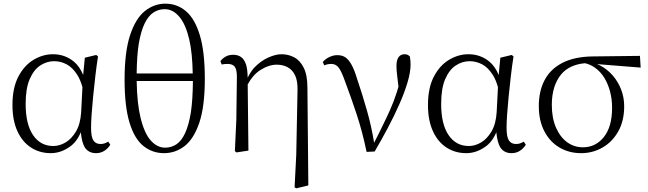

<svg xmlns="http://www.w3.org/2000/svg" viewBox="-20 -822 3538 1048"><path d="M257 14Q197 14 149.5 -16.5Q102 -47 75 -106Q48 -165 48 -249Q48 -342 80 -403.5Q112 -465 163 -495.5Q214 -526 269 -526Q335 -526 384 -485Q414 -460 434 -413L443 -507L505 -522L515 -514Q507 -464 500.5 -407.5Q494 -351 488.5 -296.5Q483 -242 480 -197.5Q477 -153 477 -125Q477 -74 490 -55Q503 -36 528 -36Q541 -36 551 -39.5Q561 -43 571 -49L582 -32Q570 -12 550 1Q530 14 504 14Q464 14 443 -17Q427 -43 421 -100Q398 -45 358 -19Q310 14 257 14ZM430 -346Q419 -386 402 -413Q376 -454 343.5 -471Q311 -488 276 -488Q235 -488 199.5 -464.5Q164 -441 142 -390Q120 -339 120 -255Q120 -144 160.5 -84.5Q201 -25 271 -25Q304 -25 337 -44Q370 -63 394.5 -104Q419 -145 423 -210Z M875 14Q812 14 763 -25Q714 -64 687 -152.5Q660 -241 660 -387Q660 -539 690 -630Q720 -721 770.5 -761.5Q821 -802 883 -802Q947 -802 995.5 -760.5Q1044 -719 1071 -629Q1098 -539 1098 -392Q1098 -241 1068 -152.5Q1038 -64 988 -25Q938 14 875 14ZM881 -16Q915 -16 942.5 -34Q970 -52 990 -94.5Q1010 -137 1022 -209Q1032 -278 1033 -380H726Q728 -258 747 -180Q768 -94 803 -55Q838 -16 881 -16ZM1032 -421Q1030 -533 1013 -607Q993 -691 958 -731.5Q923 -772 879 -772Q846 -772 818 -754Q790 -736 769.5 -694Q749 -652 737 -581Q727 -515 726 -421Z M1262 3 1270 -169 1273 -402Q1273 -442 1261.5 -457.5Q1250 -473 1223 -473Q1215 -473 1207 -472.5Q1199 -472 1190 -470L1183 -488Q1193 -502 1210.5 -512.5Q1228 -523 1253 -523Q1278 -523 1295.5 -511Q1313 -499 1323 -470Q1331 -444 1332 -398Q1347 -430 1369 -454Q1404 -490 1444.5 -508Q1485 -526 1516 -526Q1554 -526 1586 -509Q1618 -492 1638 -452Q1658 -412 1658 -343L1663 190L1597 206L1588 200L1597 24L1604 -330Q1605 -380 1591 -410Q1577 -440 1551 -454.5Q1525 -469 1490 -469Q1447 -469 1400 -439Q1359 -412 1332 -361L1336 0L1271 10Z M1981 7Q1958 -104 1926.5 -199Q1895 -294 1864 -376Q1844 -433 1828.5 -453Q1813 -473 1789 -473Q1766 -473 1750 -465L1742 -484Q1757 -501 1778.5 -511Q1800 -521 1821 -521Q1848 -521 1866 -508.5Q1884 -496 1899.5 -467.5Q1915 -439 1929 -392Q1957 -310 1984 -215Q2008 -130 2022 -43Q2047 -91 2067 -133Q2090 -179 2109.5 -223Q2129 -267 2145 -316Q2150 -332 2155 -349Q2151 -378 2149 -399Q2144 -437 2144 -462Q2144 -494 2155.5 -510Q2167 -526 2188 -526Q2199 -526 2205.5 -522.5Q2212 -519 2217 -514Q2219 -503 2220 -492.5Q2221 -482 2221 -469Q2221 -428 2204.5 -372.5Q2188 -317 2160 -253.5Q2132 -190 2097 -124Q2062 -58 2025 5Z M2525 14Q2465 14 2417.5 -16.5Q2370 -47 2343 -106Q2316 -165 2316 -249Q2316 -342 2348 -403.5Q2380 -465 2431 -495.5Q2482 -526 2537 -526Q2603 -526 2652 -485Q2682 -460 2702 -413L2711 -507L2773 -522L2783 -514Q2775 -464 2768.5 -407.5Q2762 -351 2756.5 -296.5Q2751 -242 2748 -197.5Q2745 -153 2745 -125Q2745 -74 2758 -55Q2771 -36 2796 -36Q2809 -36 2819 -39.5Q2829 -43 2839 -49L2850 -32Q2838 -12 2818 1Q2798 14 2772 14Q2732 14 2711 -17Q2695 -43 2689 -100Q2666 -45 2626 -19Q2578 14 2525 14ZM2698 -346Q2687 -386 2670 -413Q2644 -454 2611.5 -471Q2579 -488 2544 -488Q2503 -488 2467.5 -464.5Q2432 -441 2410 -390Q2388 -339 2388 -255Q2388 -144 2428.5 -84.5Q2469 -25 2539 -25Q2572 -25 2605 -44Q2638 -63 2662.5 -104Q2687 -145 2691 -210Z M3152 14Q3086 14 3033.5 -17Q2981 -48 2951 -106Q2921 -164 2921 -243Q2921 -325 2953 -385.5Q2985 -446 3051 -479.5Q3117 -513 3217 -514L3473 -517L3477 -453L3239 -472Q3247 -469 3255 -465Q3295 -444 3324.5 -410Q3354 -376 3370.5 -333Q3387 -290 3387 -242Q3387 -162 3354.5 -104.5Q3322 -47 3268.5 -16.5Q3215 14 3152 14ZM3173 -477Q3087 -469 3043 -416Q2992 -354 2992 -249Q2992 -177 3015 -125Q3038 -73 3076 -45.5Q3114 -18 3162 -18Q3231 -18 3276 -74Q3321 -130 3321 -234Q3321 -280 3310 -322Q3299 -364 3278.5 -397.5Q3258 -431 3227 -453Q3203 -470 3173 -477Z"/></svg>

Font: Early Summer Mincho Light
Style: Regular
Weight: 300
Designer: GuiWonder
Version: Version 1.002